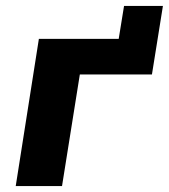

<svg xmlns="http://www.w3.org/2000/svg" viewBox="-20 -627 569 647"><path d="M33 0 111 -496H380L398 -607H529L492 -376H249L189 0Z"/></svg>

Font: Nunito Sans 10pt ExtraBold
Style: Italic
Weight: 800
Italic angle: -9°
Designer: Vernon Adams
Foundry: Vernon Adams
Version: Version 3.101;gftools[0.9.27]